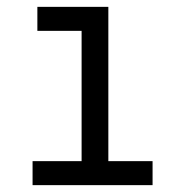

<svg xmlns="http://www.w3.org/2000/svg" viewBox="-20 -540 540 560"><path d="M75 0V-70H218V-450H89V-520H296V-70H425V0Z"/></svg>

Font: Iosevka
Style: Regular
Weight: 400
Monospace: yes
Designer: Belleve Invis
Foundry: Belleve Invis
Version: Version 33.2.3; ttfautohint (v1.8.4)